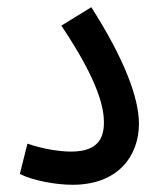

<svg xmlns="http://www.w3.org/2000/svg" viewBox="-20 -507 442 532"><path d="M35 -25C70 -7 134 5 181 5C309 5 365 -77 365 -164C365 -237 323 -346 233 -487L150 -436C258 -275 268 -203 268 -167C268 -108 234 -87 176 -87C143 -87 96 -95 56 -109Z"/></svg>

Font: Noto Sans Arabic UI XCn Md
Style: Regular
Weight: 500
Width: 2
Designer: Monotype Design Team, Nadine Chahine and Nizar Qandah
Foundry: Monotype Imaging Inc.
Version: Version 2.010